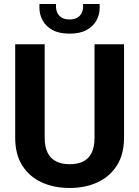

<svg xmlns="http://www.w3.org/2000/svg" viewBox="-20 -933 698 963"><path d="M602.1 -710.9V-242.2Q602.1 -159.7 566.7 -103.5Q531.2 -47.4 469.7 -18.8Q408.2 9.8 329.6 9.8Q250 9.8 188.2 -18.8Q126.5 -47.4 91.3 -103.5Q56.2 -159.7 56.2 -242.2V-710.9H204.1V-242.2Q204.1 -195.8 219.2 -166.3Q234.4 -136.7 262.5 -123Q290.5 -109.4 329.6 -109.4Q369.1 -109.4 397 -123Q424.8 -136.7 439.5 -166.3Q454.1 -195.8 454.1 -242.2V-710.9ZM329.1 -764.2Q277.3 -764.2 243.9 -782.2Q210.4 -800.3 194.1 -830.1Q177.7 -859.9 177.7 -894.5Q177.7 -897.9 177.7 -903.8Q177.7 -909.7 178.2 -913.1H261.2Q261.2 -909.7 261 -906.7Q260.7 -903.8 260.7 -900.4Q260.7 -884.3 267.3 -869.4Q273.9 -854.5 289.1 -845Q304.2 -835.4 329.1 -835.4Q354 -835.4 368.9 -845Q383.8 -854.5 390.4 -869.4Q397 -884.3 397 -900.4Q397 -903.8 396.7 -906.7Q396.5 -909.7 396.5 -913.1H479.5Q480 -909.7 480 -903.8Q480 -897.9 480 -894.5Q480 -859.9 463.6 -830.1Q447.3 -800.3 413.8 -782.2Q380.4 -764.2 329.1 -764.2Z"/></svg>

Font: Heebo
Style: Bold
Weight: 700
Designer: Oded Ezer
Foundry: Ezer Type House
Version: Version 3.100